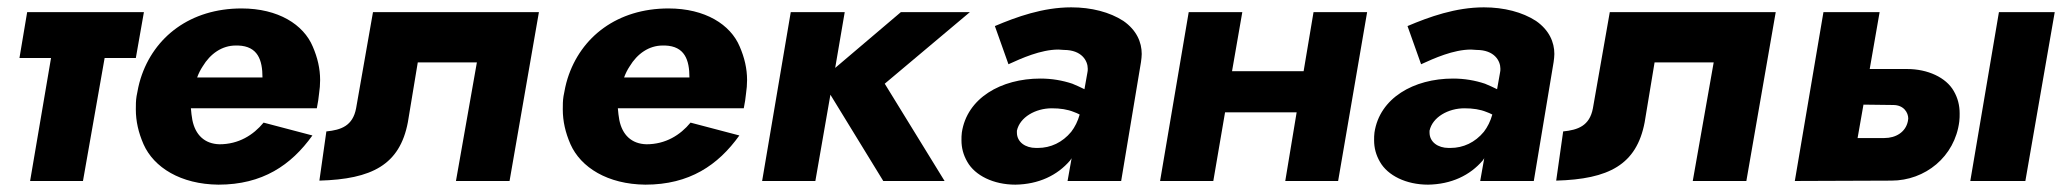

<svg xmlns="http://www.w3.org/2000/svg" viewBox="-20 -493 5620 523"><path d="M54 -460 33 -335H119L62 0H206L265 -335H350L372 -460Z M698 -159C670 -125 630 -100 578 -100C537 -101 512 -126 504 -166C502 -176 501 -187 500 -198H843C846 -213 848 -226 849 -237C851 -250 852 -263 852 -275C852 -306 845 -336 832 -366C807 -426 738 -470 638 -470C499 -470 399 -393 363 -279C358 -263 355 -248 352 -231C350 -219 350 -207 350 -195C350 -163 357 -132 371 -100C399 -37 472 9 575 10C695 10 773 -43 831 -124ZM517 -282C521 -293 526 -303 532 -312C553 -347 585 -369 622 -369C624 -369 627 -369 629 -369C682 -367 695 -330 695 -282Z M1448 -460H996L950 -198C941 -150 909 -139 869 -135L850 -1C993 -5 1069 -44 1091 -160L1118 -323H1279L1222 0H1368Z M1861 -159C1833 -125 1793 -100 1741 -100C1700 -101 1675 -126 1667 -166C1665 -176 1664 -187 1663 -198H2006C2009 -213 2011 -226 2012 -237C2014 -250 2015 -263 2015 -275C2015 -306 2008 -336 1995 -366C1970 -426 1901 -470 1801 -470C1662 -470 1562 -393 1526 -279C1521 -263 1518 -248 1515 -231C1513 -219 1513 -207 1513 -195C1513 -163 1520 -132 1534 -100C1562 -37 1635 9 1738 10C1858 10 1936 -43 1994 -124ZM1680 -282C1684 -293 1689 -303 1695 -312C1716 -347 1748 -369 1785 -369C1787 -369 1790 -369 1792 -369C1845 -367 1858 -330 1858 -282Z M2134 -460 2056 0H2201L2242 -235L2386 0H2553L2390 -265L2622 -460H2434L2255 -308L2281 -460Z M2727 -318C2762 -334 2815 -358 2863 -358C2868 -358 2873 -357 2878 -357C2927 -357 2943 -327 2943 -306C2943 -302 2943 -299 2942 -295L2934 -250C2924 -255 2913 -260 2901 -265C2874 -274 2845 -279 2814 -279C2707 -279 2614 -226 2600 -132C2599 -125 2599 -118 2599 -111C2599 -90 2604 -71 2615 -52C2636 -15 2686 10 2746 10C2809 9 2860 -15 2895 -56C2896 -58 2898 -60 2899 -62L2888 0H3034L3088 -324C3089 -332 3090 -339 3090 -346C3090 -378 3076 -411 3040 -436C3003 -460 2953 -473 2898 -473C2821 -473 2749 -447 2690 -422ZM2750 -137C2758 -174 2801 -198 2845 -198C2868 -198 2888 -195 2905 -188C2910 -186 2916 -184 2921 -181C2916 -163 2908 -147 2898 -134C2874 -105 2842 -90 2807 -90C2805 -90 2804 -90 2802 -90C2773 -90 2750 -106 2750 -132C2750 -134 2750 -135 2750 -137Z M3558 -460 3531 -299H3336L3364 -460H3218L3140 0H3285L3317 -187H3512L3481 0H3625L3704 -460Z M3851 -318C3886 -334 3939 -358 3987 -358C3992 -358 3997 -357 4002 -357C4051 -357 4067 -327 4067 -306C4067 -302 4067 -299 4066 -295L4058 -250C4048 -255 4037 -260 4025 -265C3998 -274 3969 -279 3938 -279C3831 -279 3738 -226 3724 -132C3723 -125 3723 -118 3723 -111C3723 -90 3728 -71 3739 -52C3760 -15 3810 10 3870 10C3933 9 3984 -15 4019 -56C4020 -58 4022 -60 4023 -62L4012 0H4158L4212 -324C4213 -332 4214 -339 4214 -346C4214 -378 4200 -411 4164 -436C4127 -460 4077 -473 4022 -473C3945 -473 3873 -447 3814 -422ZM3874 -137C3882 -174 3925 -198 3969 -198C3992 -198 4012 -195 4029 -188C4034 -186 4040 -184 4045 -181C4040 -163 4032 -147 4022 -134C3998 -105 3966 -90 3931 -90C3929 -90 3928 -90 3926 -90C3897 -90 3874 -106 3874 -132C3874 -134 3874 -135 3874 -137Z M4817 -460H4365L4319 -198C4310 -150 4278 -139 4238 -135L4219 -1C4362 -5 4438 -44 4460 -160L4487 -323H4648L4591 0H4737Z M5425 -460 5347 0H5497L5577 -460ZM4947 -460 4869 0 5132 -1C5224 -1 5305 -66 5317 -162C5318 -170 5318 -177 5318 -184C5318 -206 5313 -226 5302 -245C5281 -282 5231 -305 5175 -305C5173 -305 5172 -305 5170 -305H5073L5100 -460ZM5040 -117 5056 -208 5137 -207C5166 -207 5178 -186 5178 -170C5178 -168 5177 -165 5177 -163C5171 -133 5144 -117 5113 -117Z"/></svg>

Font: Jost
Style: Bold Italic
Weight: 700
Italic angle: -5°
Version: Version 3.710